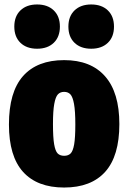

<svg xmlns="http://www.w3.org/2000/svg" viewBox="-20 -828 574 859"><path d="M20 -271Q20 -416.5 83.2 -487.8Q146.5 -559 267 -559Q386.5 -559 450.2 -486.5Q514 -414 514 -273Q514 -130 450.8 -59.5Q387.5 11 267 11Q146.5 11 83.2 -59Q20 -129 20 -271ZM317 -271Q317 -331 311.2 -362.8Q305.5 -394.5 295 -405.8Q284.5 -417 267 -417Q249.5 -417 239 -405.8Q228.5 -394.5 222.8 -363.2Q217 -332 217 -273Q217 -213.5 222.2 -182.8Q227.5 -152 238 -141.5Q248.5 -131 267 -131Q285.5 -131 296 -141.5Q306.5 -152 311.8 -182.2Q317 -212.5 317 -271ZM44 -709Q44 -755 71.5 -781.5Q99 -808 146 -808Q193 -808 220.5 -781.5Q248 -755 248 -709Q248 -663 220.5 -636.5Q193 -610 146 -610Q99 -610 71.5 -636.5Q44 -663 44 -709ZM286 -709Q286 -755 313.5 -781.5Q341 -808 388 -808Q435 -808 462.5 -781.5Q490 -755 490 -709Q490 -663 462.5 -636.5Q435 -610 388 -610Q341 -610 313.5 -636.5Q286 -663 286 -709Z"/></svg>

Font: Encode Sans Condensed Black
Style: Regular
Weight: 900
Width: 3
Designer: Multiple Designers
Foundry: Impallari Type
Version: Version 2.000